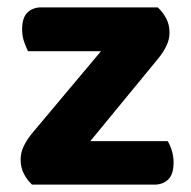

<svg xmlns="http://www.w3.org/2000/svg" viewBox="-20 -501 519 521"><path d="M67 0Q53 -13 44.5 -30Q36 -47 36 -68Q36 -87 44.5 -104.5Q53 -122 66 -138L254 -362H56Q51 -372 45.5 -387.5Q40 -403 40 -421Q40 -453 54.5 -467Q69 -481 92 -481H408Q422 -468 431 -451Q440 -434 440 -412Q440 -394 431.5 -376.5Q423 -359 410 -343L225 -118H435Q441 -109 446 -93Q451 -77 451 -60Q451 -28 436.5 -14Q422 0 399 0H67Z"/></svg>

Font: Baloo Bhaina 2
Style: Bold
Weight: 700
Designer: Yesha Goshar, Manish Minz, Shuchita Grover and Ek Type
Foundry: Ek Type
Version: Version 1.640;hotconv 1.0.111;makeotfexe 2.5.65597; ttfautoh